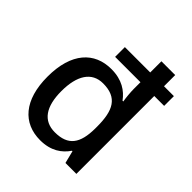

<svg xmlns="http://www.w3.org/2000/svg" viewBox="-209 -897 1044 1044"><g transform="rotate(45 313.0 -375.0)"><path d="M268 10C350 10 400 -26 431 -72H435L453 0H537V-599H613V-674H537V-760H431V-674H236V-599H431V-548C431 -524 435 -479 439 -459H433C401 -503 351 -538 269 -538C139 -538 52 -447 52 -263C52 -83 137 10 268 10ZM294 -77C205 -77 161 -142 161 -261C161 -380 205 -451 292 -451C402 -451 435 -385 435 -262V-246C434 -133 397 -77 294 -77Z"/></g></svg>

Font: Noto Sans Bassa Vah Medium
Style: Regular
Weight: 500
Designer: Monotype Design Team
Foundry: Monotype Imaging Inc.
Version: Version 2.002